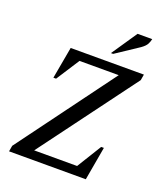

<svg xmlns="http://www.w3.org/2000/svg" viewBox="-154 -967 925 1072"><g transform="rotate(20 308.0 -431.0)"><path d="M27 0 33 -35 457 -609H224L135 -471H119L153 -660H588L582 -625L157 -53H412L502 -199H518L483 0ZM374 -710 477 -862H564Q561 -847 553 -831.5Q545 -816 521 -799L387 -710Z"/></g></svg>

Font: Spectral Medium
Style: Italic
Weight: 500
Italic angle: -10°
Designer: Jean-Baptiste Levee
Foundry: Production Type
Version: Version 2.001